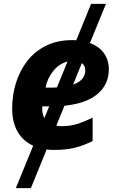

<svg xmlns="http://www.w3.org/2000/svg" viewBox="-20 -767 607 995"><path d="M152 -12Q100 -35 71.5 -84Q43 -133 43 -205Q43 -273 62.5 -336.5Q82 -400 120.5 -450Q159 -500 217.5 -529.5Q276 -559 353 -559Q359 -559 364.5 -559Q370 -559 375 -558L452 -747H529L446 -544Q493 -527 518.5 -491.5Q544 -456 544 -408Q544 -330 486 -280.5Q428 -231 314 -219L272 -116Q284 -113 299 -113Q342 -113 378 -124Q414 -135 460 -157V-36Q416 -14 370.5 -2Q325 10 260 10Q250 10 240.5 9.5Q231 9 222 7L140 208H62ZM237 -313Q247 -313 256.5 -313Q266 -313 275 -314L330 -448Q286 -437 255.5 -398.5Q225 -360 216 -313ZM359 -329Q393 -341 407.5 -360Q422 -379 422 -402Q422 -427 404 -440ZM210 -155 235 -216H199Q199 -211 199 -207.5Q199 -204 199 -199Q199 -174 210 -155Z"/></svg>

Font: Noto Sans ExtraBold
Style: Italic
Weight: 800
Italic angle: -12°
Designer: Monotype Design Team
Foundry: Monotype Imaging Inc.
Version: Version 2.013; ttfautohint (v1.8.4.7-5d5b)